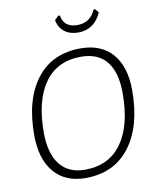

<svg xmlns="http://www.w3.org/2000/svg" viewBox="-91 -896 787 972"><g transform="rotate(-10 302.5 -410.5)"><path d="M466 -827 481 -808Q444 -726 361 -726Q319 -726 291 -747.5Q263 -769 256 -808L275 -827H284Q295 -764 363 -764Q431 -764 457 -827ZM358 -645Q464 -645 521.5 -578.5Q579 -512 579 -391Q579 -206 498 -100Q417 6 271 6Q166 6 108.5 -62Q51 -130 51 -254Q51 -437 131.5 -541Q212 -645 358 -645ZM353 -603Q230 -603 165.5 -512.5Q101 -422 101 -258Q101 -150 145.5 -93Q190 -36 275 -36Q398 -36 463.5 -127.5Q529 -219 529 -384Q529 -492 484.5 -547.5Q440 -603 353 -603Z"/></g></svg>

Font: Alegreya Sans Light
Style: Italic
Weight: 300
Italic angle: -7°
Designer: Juan Pablo del Peral
Foundry: Huerta Tipografica
Version: Version 2.007